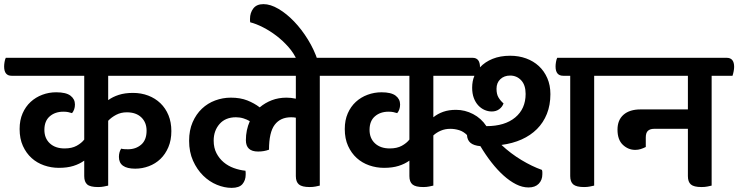

<svg xmlns="http://www.w3.org/2000/svg" viewBox="-54 -895 3576 930"><path d="M470 -528V-410Q492 -426 521.5 -435.5Q551 -445 590 -445Q630 -445 664 -432Q698 -419 723 -395Q748 -371 762 -337Q776 -303 776 -260Q776 -216 761.5 -182Q747 -148 723 -125Q699 -102 667 -90Q635 -78 601 -78Q522 -78 522 -135Q522 -147 525 -157.5Q528 -168 533 -175Q540 -173 549 -172.5Q558 -172 566 -172Q604 -172 630 -194.5Q656 -217 656 -262Q656 -302 630.5 -326.5Q605 -351 560 -351Q532 -351 509 -339Q486 -327 470 -310V4Q461 6 449 8.5Q437 11 421 11Q383 11 368.5 -1.5Q354 -14 354 -42V-117Q332 -101 302 -91.5Q272 -82 231 -82Q194 -82 159.5 -94Q125 -106 99 -129.5Q73 -153 57 -188Q41 -223 41 -270Q41 -313 55.5 -346Q70 -379 94.5 -401.5Q119 -424 151 -436Q183 -448 218 -448Q266 -448 287.5 -431.5Q309 -415 309 -389Q309 -364 295 -347Q285 -350 276 -352Q267 -354 253 -354Q213 -354 187 -331.5Q161 -309 161 -266Q161 -225 187.5 -200.5Q214 -176 259 -176Q294 -176 317.5 -189Q341 -202 354 -219V-528H2Q-34 -528 -34 -573Q-34 -582 -32 -594.5Q-30 -607 -26 -615H804Q840 -615 840 -571Q840 -562 838 -549Q836 -536 832 -528Z M1249 -170Q1225 -161 1196 -161Q1137 -161 1137 -216Q1137 -265 1156 -308Q1143 -316 1125.5 -321.5Q1108 -327 1089 -327Q1038 -327 1009.5 -294.5Q981 -262 981 -214Q981 -179 994.5 -153Q1008 -127 1029.5 -109Q1051 -91 1078.5 -81Q1106 -71 1135 -68Q1136 -63 1136 -58.5Q1136 -54 1136 -49Q1136 -22 1120.5 -3.5Q1105 15 1068 15Q1033 15 996.5 0Q960 -15 930 -44.5Q900 -74 881 -116.5Q862 -159 862 -213Q862 -264 879 -303Q896 -342 924 -368.5Q952 -395 988.5 -408.5Q1025 -422 1064 -422Q1110 -422 1144 -408.5Q1178 -395 1204 -375Q1230 -397 1262.5 -409.5Q1295 -422 1334 -422Q1356 -422 1379 -417V-528H825Q805 -528 797 -539Q789 -550 789 -573Q789 -582 791 -594.5Q793 -607 796 -615H1567Q1603 -615 1603 -571Q1603 -562 1601 -549Q1599 -536 1595 -528H1495V4Q1487 6 1474.5 8.5Q1462 11 1446 11Q1409 11 1394 -1.5Q1379 -14 1379 -42V-325Q1374 -326 1368 -326.5Q1362 -327 1356 -327Q1304 -327 1276.5 -290.5Q1249 -254 1249 -170Z M1385 -602Q1370 -637 1343 -667.5Q1316 -698 1284.5 -722Q1253 -746 1219.5 -763Q1186 -780 1158 -787Q1157 -791 1157 -795Q1157 -799 1157 -804Q1157 -833 1173 -854Q1189 -875 1222 -875Q1256 -875 1295 -852Q1334 -829 1370.5 -791Q1407 -753 1437.5 -703.5Q1468 -654 1485 -602Z M2612 -439Q2612 -386 2595 -343.5Q2578 -301 2547 -270Q2516 -239 2472.5 -219.5Q2429 -200 2375 -193Q2420 -151 2471.5 -120Q2523 -89 2571 -72Q2573 -66 2573 -61Q2573 -56 2573 -51Q2573 -23 2555.5 -5Q2538 13 2506 13Q2476 13 2445.5 -2.5Q2415 -18 2385 -45Q2355 -72 2326.5 -108.5Q2298 -145 2273 -187Q2240 -190 2224.5 -203.5Q2209 -217 2208 -241Q2191 -258 2170 -264.5Q2149 -271 2127 -271Q2102 -271 2081 -262Q2060 -253 2045 -239V4Q2036 6 2024 8.5Q2012 11 1996 11Q1959 11 1944 -1.5Q1929 -14 1929 -42V-117Q1907 -101 1877 -91.5Q1847 -82 1806 -82Q1769 -82 1734.5 -94Q1700 -106 1674 -129.5Q1648 -153 1632 -188Q1616 -223 1616 -270Q1616 -313 1630.5 -346Q1645 -379 1669.5 -401.5Q1694 -424 1726.5 -436Q1759 -448 1794 -448Q1841 -448 1862.5 -431.5Q1884 -415 1884 -389Q1884 -364 1870 -347Q1860 -350 1851 -352Q1842 -354 1828 -354Q1788 -354 1762 -331.5Q1736 -309 1736 -266Q1736 -225 1762.5 -200.5Q1789 -176 1834 -176Q1869 -176 1892.5 -189Q1916 -202 1929 -219V-528H1574Q1538 -528 1538 -573Q1538 -582 1540 -594.5Q1542 -607 1546 -615H2235Q2271 -615 2271 -569Q2295 -595 2332 -610Q2369 -625 2417 -625Q2459 -625 2494.5 -612Q2530 -599 2556 -575Q2582 -551 2597 -516.5Q2612 -482 2612 -439ZM2824 -528V4Q2815 6 2803 8.5Q2791 11 2775 11Q2738 11 2723 -1.5Q2708 -14 2708 -42V-528H2674Q2637 -528 2637 -573Q2637 -582 2639 -594.5Q2641 -607 2645 -615H2896Q2932 -615 2932 -571Q2932 -562 2930 -549Q2928 -536 2924 -528ZM2155 -363Q2198 -363 2237.5 -342.5Q2277 -322 2302 -284Q2391 -284 2441.5 -326Q2492 -368 2492 -440Q2492 -483 2470.5 -506Q2449 -529 2417 -529Q2388 -529 2369.5 -511.5Q2351 -494 2351 -465Q2351 -439 2360.5 -423Q2370 -407 2385 -394Q2379 -377 2364 -366Q2349 -355 2328 -355Q2310 -355 2293 -362.5Q2276 -370 2262.5 -384.5Q2249 -399 2241 -420.5Q2233 -442 2233 -470Q2233 -503 2244 -528H2045V-327Q2066 -344 2093 -353.5Q2120 -363 2155 -363Z M3393 -528V4Q3385 6 3372.5 8.5Q3360 11 3344 11Q3307 11 3292.5 -1.5Q3278 -14 3278 -42V-271H3114Q3095 -271 3084.5 -261.5Q3074 -252 3074 -229V-183Q3062 -177 3049.5 -173Q3037 -169 3023 -169Q2989 -169 2963 -193.5Q2937 -218 2937 -267Q2937 -314 2966.5 -339.5Q2996 -365 3048 -365H3278V-528H2903Q2867 -528 2867 -573Q2867 -582 2869 -594.5Q2871 -607 2875 -615H3466Q3502 -615 3502 -571Q3502 -562 3499.5 -549Q3497 -536 3494 -528Z"/></svg>

Font: Baloo 2 SemiBold
Style: Regular
Weight: 600
Designer: Sarang Kulkarni and Ek Type
Foundry: Ek Type
Version: Version 1.640;hotconv 1.0.111;makeotfexe 2.5.65597; ttfautoh